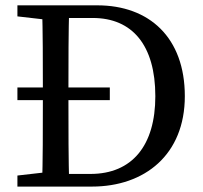

<svg xmlns="http://www.w3.org/2000/svg" viewBox="-20 -689 750 709"><path d="M385.5 -319.3V-366H44.3V-319.3H385.5ZM44.3 0H185.5V-55.8H175.2L44.3 -40.8V0ZM135.3 0H235.7C232.7 -103 232.7 -207 232.7 -321.5V-359.3C232.7 -464.3 232.7 -568.3 235.7 -669.3H135.3C138.3 -566.3 138.3 -462.3 138.3 -359.3V-321.5C138.3 -205 138.3 -101 135.3 0ZM185.5 0H319.5C514.9 0 662.5 -118.2 662.5 -333.8C662.5 -550.9 530.7 -669.3 339.4 -669.3H185.5V-622.6H322.5C468.5 -622.6 553.6 -522 553.6 -333.7C553.6 -152.2 468.5 -46.7 313.9 -46.7H185.5V0ZM44.3 -628.5 175.2 -613.5H185.5V-669.3H44.3V-628.5Z"/></svg>

Font: Source Serif Variable
Style: Regular
Weight: 389
Designer: Frank Grießhammer
Foundry: Adobe Systems Incorporated
Version: Version 3.001;hotconv 1.0.111;makeotfexe 2.5.65597